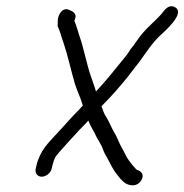

<svg xmlns="http://www.w3.org/2000/svg" viewBox="-20 -542 578 602"><path d="M160.4 -461C168.9 -442.7 172.5 -425.6 179.7 -406C192.3 -369 203.9 -316.1 215.2 -278C223.1 -253.5 233.3 -234.7 239.7 -211L238.5 -210C231.1 -201.3 222.7 -192.3 213.2 -183C193.9 -163 179.8 -145.7 159.9 -125C131.8 -93.8 105.6 -71.9 93.8 -21L92 -13C88.9 0.5 97.1 12 110.7 12C124.3 12 138.9 0.5 142 -13L143.8 -21C144.9 -25.7 146.6 -31.7 149 -39C154.4 -54 159.6 -57 170.2 -70L194.4 -97C204 -107 212.9 -116.7 221.1 -126C230.9 -137.6 246.6 -151.6 256.9 -164C264.7 -143.6 274.5 -131.2 282.9 -112C288.7 -101.2 293.9 -93.9 299.2 -83L305.5 -67C307.6 -61.7 311.3 -54.7 316.6 -46C324 -31.8 332.2 -15.9 339.9 -4L351.5 11C356.1 17 360.6 22 365 26C377.4 39.8 408.8 47.8 423.2 23C434.4 3.6 420.6 -6.2 408.3 -10C404.3 -15.2 400.3 -17.9 394.8 -25L384 -39C376.2 -49.2 370.1 -64.9 362.8 -77C352.3 -94.8 348.1 -111.6 337.5 -128C328.6 -142.9 322 -161.5 312.6 -176C306.6 -183.8 302.4 -197.7 298.2 -209C299.9 -210.3 301.2 -211.7 302.2 -213C331.2 -242.1 356.4 -271.1 382 -303L402 -329C429.1 -361.6 448.1 -397 477.3 -426C492.8 -441 564.1 -500.5 528.4 -519.5C505.4 -531.7 492.1 -503.2 480.6 -492C465.1 -475.7 441.6 -454.9 427.1 -438C416 -425.6 400.6 -400.3 389.6 -388C380.9 -373.8 377.6 -369.3 364.7 -354C336.9 -319.3 310.9 -287.3 280.9 -255C276.3 -272 270.9 -284.6 264.9 -303C251.9 -339.6 241.9 -394.8 228.5 -431C223.1 -446.8 219.6 -462.2 213.1 -477C223.6 -496.8 211.1 -505.5 198.7 -510C180.9 -520.1 166.6 -504.9 162 -485C160.3 -477.8 161.8 -466.9 160.4 -461Z"/></svg>

Font: HoneyBee
Style: BookIt
Weight: 300
Foundry: Cannot Into Space Fonts
Version: Version 0.89